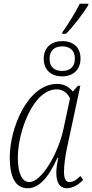

<svg xmlns="http://www.w3.org/2000/svg" viewBox="-20 -993 491 1023"><path d="M311 -813H332C373 -855 424 -922 450 -965L451 -973H405C378 -920 343 -864 313 -822ZM311 -586C367 -586 409 -619 409 -681C409 -743 368 -774 312 -774C256 -774 213 -742 213 -680C213 -618 255 -586 311 -586ZM311 -615C273 -615 244 -633 244 -680C244 -726 273 -746 312 -746C350 -746 379 -726 379 -681C379 -633 349 -615 311 -615ZM127 10C181 10 233 -34 286 -152H290C285 -125 280 -98 280 -72C280 -19 299 10 336 10C366 10 399 -8 423 -35L408 -55C384 -31 367 -23 350 -23C329 -23 321 -43 321 -79C321 -113 328 -162 337 -205L408 -536H395L368 -505C351 -527 323 -546 285 -546C128 -546 32 -312 32 -154C32 -54 60 10 127 10ZM136 -23C99 -23 75 -66 75 -154C75 -286 154 -517 283 -517C313 -517 339 -499 353 -469L318 -305C290 -175 202 -23 136 -23Z"/></svg>

Font: Noto Serif Condensed ExtraLight
Style: Italic
Weight: 200
Width: 3
Italic angle: -12°
Designer: Monotype Design Team
Foundry: Monotype Imaging Inc.
Version: Version 2.013